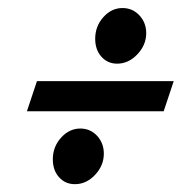

<svg xmlns="http://www.w3.org/2000/svg" viewBox="-20 -575 452 478"><path d="M166.5 -116.5Q195 -116.5 216.8 -139.8Q238.5 -163 238.5 -192.5Q238.5 -218.5 221.8 -236.8Q205 -255 180 -255Q152.5 -255 132 -232.2Q111.5 -209.5 111.5 -178.5Q111.5 -151 127 -133.8Q142.5 -116.5 166.5 -116.5ZM271.5 -416.5Q300 -416.5 322 -439.8Q344 -463 344 -492.5Q344 -518.5 327 -536.8Q310 -555 285 -555Q257.5 -555 237.2 -532.2Q217 -509.5 217 -478.5Q217 -451 232.5 -433.8Q248 -416.5 271.5 -416.5ZM47 -298 72 -373H412.5L387.5 -298Z"/></svg>

Font: Libre Caslon Condensed
Style: Italic
Weight: 400
Italic angle: -22.583°
Designer: Pablo Impallari, Rodrigo Fuenzalida, Katja Schimmel, Ertekin Erdin
Foundry: Pablo Impallari, Rodrigo Fuenzalida
Version: Version 2.000;gftools[0.9.33]